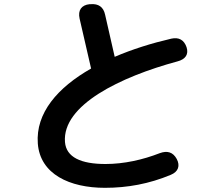

<svg xmlns="http://www.w3.org/2000/svg" viewBox="-20 -848 1040 919"><path d="M873 -622C861 -657 836 -671 800 -663C705 -641 613 -612 529 -576L483 -778C475 -815 451 -831 414 -828H409C370 -824 352 -799 361 -759L416 -520C256 -429 150 -307 161 -161C172 -14 314 51 482 51C590 51 694 32 797 -11C834 -26 843 -55 826 -87C808 -120 781 -128 745 -115C663 -83 573 -63 485 -63C368 -63 297 -95 291 -168C277 -345 556 -480 829 -554C868 -564 884 -588 873 -622Z"/></svg>

Font: 寒蝉团圆体 Round
Style: Regular
Weight: 500
Designer: 寒蝉字型
Version: Version 2.700;Glyphs 3.1.1 (3135)